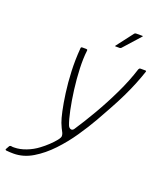

<svg xmlns="http://www.w3.org/2000/svg" viewBox="-235 -715 789 933"><g transform="rotate(20 159.5 -249.0)"><path d="M-54 127Q-64 127 -73.5 126.5Q-83 126 -92 125Q-99 123 -95 117L-86 101Q-83 96 -75 97Q-72 98 -68.5 98Q-65 98 -61 98Q-32 98 0.5 85.5Q33 73 59 53Q78 39 96 22Q114 5 126 -10Q138 -25 138 -33Q138 -44 131.5 -55Q125 -66 114 -93Q107 -111 99 -148Q91 -185 84 -236Q77 -287 74.5 -345.5Q72 -404 77 -465Q77 -472 84 -472H104Q106 -472 109 -471Q112 -470 111 -465Q106 -425 108 -372Q110 -319 117 -265Q124 -211 133.5 -165.5Q143 -120 153 -94Q158 -82 167.5 -79.5Q177 -77 184 -88Q216 -136 253 -199.5Q290 -263 323 -332Q356 -401 376 -465Q378 -469 380 -470.5Q382 -472 386 -472H410Q417 -472 414 -465Q403 -432 389 -397.5Q375 -363 356.5 -324.5Q338 -286 312 -239Q297 -211 271 -165.5Q245 -120 210.5 -69.5Q176 -19 134 25.5Q92 70 44.5 98.5Q-3 127 -54 127ZM234 -532Q231 -532 231.5 -533.5Q232 -535 233 -536L298 -621Q301 -625 307 -625H340Q342 -625 342 -624Q342 -623 340 -621L263 -535Q261 -534 259.5 -533Q258 -532 256 -532Z"/></g></svg>

Font: Glory Thin
Style: Italic
Weight: 100
Italic angle: -12°
Designer: Robert Leuschke
Foundry: Robert Leuschke
Version: Version 1.011